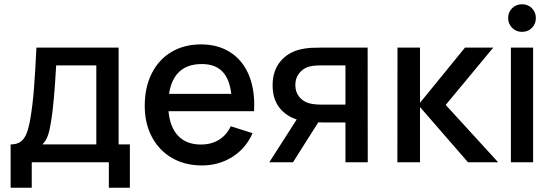

<svg xmlns="http://www.w3.org/2000/svg" viewBox="-20 -764 2610 904"><path d="M30 -84Q59.5 -84 77.2 -96.8Q95 -109.5 105.8 -137.2Q116.5 -165 124.5 -215Q134.5 -276 140.2 -350.8Q146 -425.5 151.5 -540H538.5V-84H591.5V120H492.5V0H129.5V120H30ZM433.5 -84V-456H244.5Q234 -272.5 221 -195.5Q214.5 -152 205.8 -126.8Q197 -101.5 179.5 -84Z M773.5 -240.5Q780 -165 819 -124.2Q858 -83.5 926 -83.5Q974.5 -83.5 1010.5 -105.5Q1046.5 -127.5 1066.5 -169.5L1169 -137Q1138 -65.5 1074 -25.2Q1010 15 931 15Q851 15 790 -20.2Q729 -55.5 695.2 -119.2Q661.5 -183 661.5 -265.5Q661.5 -353 694.5 -418.5Q727.5 -484 787.5 -519.5Q847.5 -555 926 -555Q1003.5 -555 1060 -520.5Q1116.5 -486 1146.8 -421.8Q1177 -357.5 1177 -270Q1177 -260.5 1176 -240.5ZM776 -322H1069Q1060.5 -393.5 1026.2 -428Q992 -462.5 930 -462.5Q863.5 -462.5 824.8 -426.8Q786 -391 776 -322Z M1711.5 0H1606.5V-187.5H1499.5Q1486 -187.5 1478.5 -188L1359.5 0H1248L1377 -201.5Q1324.5 -218.5 1294 -259.2Q1263.5 -300 1263.5 -362.5Q1263.5 -431 1300.5 -475.2Q1337.5 -519.5 1399 -532.5Q1421.5 -537.5 1444.8 -538.8Q1468 -540 1496.5 -540H1711ZM1606.5 -271.5V-456H1490.5Q1454 -456 1432.5 -449.5Q1407 -442 1388.8 -419.2Q1370.5 -396.5 1370.5 -363.5Q1370.5 -330.5 1389.2 -307.8Q1408 -285 1436.5 -277.5Q1459.5 -271.5 1490.5 -271.5Z M1957.5 0H1851L1851.5 -540H1957.5V-280L2169.5 -540H2302.5L2078.5 -270L2325.5 0H2183.5L1957.5 -260Z M2490 0H2385.5V-540H2490ZM2372.5 -679Q2372.5 -706.5 2391.2 -725.2Q2410 -744 2438 -744Q2466 -744 2484.5 -725.2Q2503 -706.5 2503 -679Q2503 -651.5 2484.5 -632.8Q2466 -614 2438 -614Q2410 -614 2391.2 -633Q2372.5 -652 2372.5 -679Z"/></svg>

Font: Hauora SemiBold
Style: Regular
Weight: 600
Designer: Wayne Shih
Foundry: WCYS
Version: Version 1.001